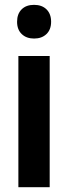

<svg xmlns="http://www.w3.org/2000/svg" viewBox="-20 -776 282 796"><path d="M50.8 -685.8Q50.8 -718.3 69.6 -737.1Q88.4 -755.9 121.1 -755.9Q153.8 -755.9 172.9 -737.1Q191.9 -718.3 191.9 -685.8Q191.9 -653.3 172.6 -634.8Q153.3 -616.2 121.3 -616.2Q89.4 -616.2 70.1 -634.8Q50.8 -653.3 50.8 -685.8ZM186 0H56.2V-543.9H186Z"/></svg>

Font: Open Sans Hebrew Condensed
Style: Bold
Weight: 700
Width: 3
Foundry: Ascender Corporation, Yanek Iontef
Version: Version 2.001;PS 002.001;hotconv 1.0.70;makeotf.lib2.5.58329